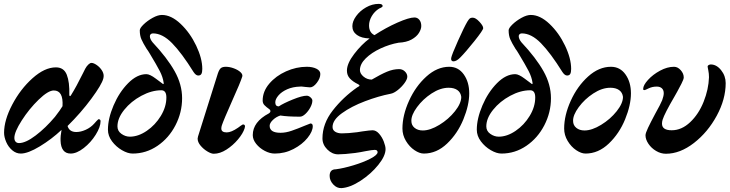

<svg xmlns="http://www.w3.org/2000/svg" viewBox="-20 -777 3758 989"><path d="M1 -93Q1 -158 43 -238Q85 -318 147.5 -374Q210 -430 268 -430Q309 -430 324 -392Q339 -354 337 -288Q337 -283 340 -282Q343 -281 346 -287Q373 -330 408 -401L419 -423Q426 -436 435 -444.5Q444 -453 451 -453Q462 -453 477.5 -442.5Q493 -432 503.5 -416.5Q514 -401 514 -386Q514 -380 512 -372Q504 -341 450.5 -268.5Q397 -196 328 -128Q337 -97 373 -97Q396 -97 421.5 -108.5Q447 -120 465 -140Q470 -146 478 -154.5Q486 -163 487 -163Q498 -163 498 -153Q498 -123 473 -83Q448 -43 411.5 -14.5Q375 14 344 14Q319 14 306 -3Q293 -20 292 -52Q291 -76 297 -108Q246 -60 185 -23Q124 14 87 14Q63 14 43 -3Q23 -20 12 -45.5Q1 -71 1 -93ZM263 -175Q291 -211 302 -230Q307 -311 257 -311Q228 -311 179 -263.5Q130 -216 92 -156.5Q54 -97 54 -67Q54 -54 60.5 -47Q67 -40 78 -40Q112 -40 163.5 -79Q215 -118 263 -175Z M536 -109Q536 -166 565 -234Q594 -302 640 -348.5Q686 -395 734 -395Q752 -395 782.5 -372Q813 -349 816 -347Q820 -343 822 -344Q824 -345 823 -351Q819 -380 803 -411Q787 -442 752 -500Q742 -517 735 -526Q717 -555 708.5 -574.5Q700 -594 700 -621Q700 -632 719.5 -651Q739 -670 766 -685Q793 -700 814 -700Q862 -700 910.5 -654Q959 -608 990.5 -542Q1022 -476 1022 -422Q1022 -405 1017.5 -396.5Q1013 -388 1001 -388Q989 -388 977 -406Q916 -504 866.5 -554.5Q817 -605 768 -605Q761 -605 756.5 -601Q752 -597 752 -591Q752 -576 766 -559Q841 -479 879.5 -410.5Q918 -342 918 -271Q918 -198 884 -132Q850 -66 791.5 -26Q733 14 663 14Q638 14 608 -3.5Q578 -21 557 -49Q536 -77 536 -109ZM837 -275Q837 -312 811 -312Q761 -312 708 -283.5Q655 -255 620 -211.5Q585 -168 585 -126Q585 -102 605.5 -87.5Q626 -73 649 -73Q692 -73 736 -103Q780 -133 808.5 -180Q837 -227 837 -275Z M998 -63Q998 -66 1000 -74L1102 -398Q1109 -419 1117.5 -426Q1126 -433 1143 -433Q1163 -433 1184.5 -425Q1206 -417 1218.5 -405.5Q1231 -394 1228 -383Q1218 -351 1176 -258Q1132 -159 1123 -132Q1120 -123 1120 -115Q1120 -95 1148 -95Q1171 -95 1206 -119Q1212 -124 1221 -130Q1230 -136 1231 -136Q1242 -136 1242 -126Q1242 -124 1240 -116Q1232 -90 1206 -59Q1180 -28 1146.5 -6.5Q1113 15 1081 15Q1068 15 1048 3Q1028 -9 1013 -27Q998 -45 998 -63Z M1282 -81Q1282 -149 1365 -193Q1373 -198 1373 -205Q1373 -210 1368 -214Q1351 -226 1342 -235.5Q1333 -245 1333 -259Q1333 -306 1367 -346Q1401 -386 1453.5 -409.5Q1506 -433 1560 -433Q1590 -433 1610 -423Q1630 -413 1630 -396Q1630 -374 1612 -350.5Q1594 -327 1577 -327Q1570 -327 1554 -329Q1550 -329 1540.5 -330.5Q1531 -332 1526 -331Q1488 -330 1459 -317Q1430 -304 1414 -285Q1398 -266 1398 -250Q1398 -229 1416 -229Q1440 -245 1488 -264.5Q1536 -284 1560 -284Q1570 -284 1579.5 -275.5Q1589 -267 1589 -259Q1589 -243 1578.5 -223.5Q1568 -204 1553 -190Q1538 -176 1525 -176Q1462 -176 1424 -182Q1402 -175 1385.5 -159Q1369 -143 1369 -129Q1369 -93 1425 -93Q1452 -93 1482.5 -103.5Q1513 -114 1551 -130Q1577 -141 1579 -141Q1591 -141 1591 -127Q1591 -100 1564 -66.5Q1537 -33 1492 -9.5Q1447 14 1395 14Q1370 14 1343.5 0Q1317 -14 1299.5 -36Q1282 -58 1282 -81Z M1678 129Q1678 95 1710 95Q1749 90 1800.5 74.5Q1852 59 1888.5 40Q1925 21 1925 7Q1925 -5 1910 -5Q1898 -5 1861 2Q1838 7 1809 11Q1753 18 1722 18Q1691 18 1666 -7Q1641 -32 1641 -64Q1641 -140 1694 -208Q1747 -276 1820 -327Q1822 -328 1827 -331Q1832 -334 1832 -336Q1832 -339 1825 -343Q1798 -356 1782.5 -372.5Q1767 -389 1767 -413Q1767 -450 1804.5 -499Q1842 -548 1884 -579Q1842 -580 1818.5 -597Q1795 -614 1795 -642Q1795 -667 1814.5 -694Q1834 -721 1865.5 -739Q1897 -757 1931 -757Q1951 -757 1951 -746Q1951 -743 1947.5 -740.5Q1944 -738 1940 -736Q1936 -734 1933 -733Q1909 -718 1895 -694Q1881 -670 1881 -646Q1881 -609 1909 -596Q1967 -634 2027 -660.5Q2087 -687 2115 -687Q2130 -687 2140 -675Q2150 -663 2150 -643Q2150 -627 2138 -607.5Q2126 -588 2100 -573.5Q2074 -559 2033 -557Q1987 -549 1940.5 -527.5Q1894 -506 1864 -476.5Q1834 -447 1834 -416Q1834 -398 1852.5 -382.5Q1871 -367 1895 -367Q1941 -394 1973 -407.5Q2005 -421 2036 -421Q2053 -421 2065.5 -409Q2078 -397 2078 -382Q2078 -369 2064 -349.5Q2050 -330 2029.5 -313.5Q2009 -297 1992 -294Q1930 -282 1860 -255.5Q1790 -229 1741.5 -194Q1693 -159 1693 -123Q1693 -107 1706.5 -98.5Q1720 -90 1741 -90Q1773 -90 1820 -96Q1836 -98 1845 -100Q1887 -106 1899 -106Q1917 -106 1932.5 -88.5Q1948 -71 1957 -47.5Q1966 -24 1966 -9Q1966 26 1928.5 72.5Q1891 119 1837.5 154Q1784 189 1739 192Q1715 193 1696.5 173Q1678 153 1678 129Z M2053 -115Q2053 -183 2087 -258Q2121 -333 2176.5 -383Q2232 -433 2294 -433Q2341 -433 2369 -393.5Q2397 -354 2397 -296Q2397 -236 2367 -162.5Q2337 -89 2283 -37.5Q2229 14 2163 14Q2141 14 2115 -3.5Q2089 -21 2071 -51Q2053 -81 2053 -115ZM2356 -278Q2353 -301 2336 -313Q2319 -325 2291 -325Q2248 -325 2203 -295.5Q2158 -266 2128 -225Q2098 -184 2099 -154Q2099 -132 2115.5 -118.5Q2132 -105 2158 -105Q2196 -105 2243.5 -134Q2291 -163 2323.5 -204Q2356 -245 2356 -278ZM2304 -478Q2307 -495 2339 -566.5Q2371 -638 2387 -665Q2395 -678 2400 -682Q2405 -686 2415 -686Q2430 -686 2449.5 -665Q2469 -644 2469 -632Q2469 -622 2423.5 -565Q2378 -508 2350 -480Q2331 -461 2316 -461Q2302 -461 2304 -478Z M2436 -109Q2436 -166 2465 -234Q2494 -302 2540 -348.5Q2586 -395 2634 -395Q2652 -395 2682.5 -372Q2713 -349 2716 -347Q2720 -343 2722 -344Q2724 -345 2723 -351Q2719 -380 2703 -411Q2687 -442 2652 -500Q2642 -517 2635 -526Q2617 -555 2608.5 -574.5Q2600 -594 2600 -621Q2600 -632 2619.5 -651Q2639 -670 2666 -685Q2693 -700 2714 -700Q2762 -700 2810.5 -654Q2859 -608 2890.5 -542Q2922 -476 2922 -422Q2922 -405 2917.5 -396.5Q2913 -388 2901 -388Q2889 -388 2877 -406Q2816 -504 2766.5 -554.5Q2717 -605 2668 -605Q2661 -605 2656.5 -601Q2652 -597 2652 -591Q2652 -576 2666 -559Q2741 -479 2779.5 -410.5Q2818 -342 2818 -271Q2818 -198 2784 -132Q2750 -66 2691.5 -26Q2633 14 2563 14Q2538 14 2508 -3.5Q2478 -21 2457 -49Q2436 -77 2436 -109ZM2737 -275Q2737 -312 2711 -312Q2661 -312 2608 -283.5Q2555 -255 2520 -211.5Q2485 -168 2485 -126Q2485 -102 2505.5 -87.5Q2526 -73 2549 -73Q2592 -73 2636 -103Q2680 -133 2708.5 -180Q2737 -227 2737 -275Z M2886 -115Q2886 -183 2920 -258Q2954 -333 3009.5 -383Q3065 -433 3127 -433Q3174 -433 3202 -393.5Q3230 -354 3230 -296Q3230 -236 3200 -162.5Q3170 -89 3116 -37.5Q3062 14 2996 14Q2974 14 2948 -3.5Q2922 -21 2904 -51Q2886 -81 2886 -115ZM3189 -278Q3186 -301 3169 -313Q3152 -325 3124 -325Q3081 -325 3036 -295.5Q2991 -266 2961 -225Q2931 -184 2932 -154Q2932 -132 2948.5 -118.5Q2965 -105 2991 -105Q3029 -105 3076.5 -134Q3124 -163 3156.5 -204Q3189 -245 3189 -278Z M3305 -80Q3305 -91 3318 -118.5Q3331 -146 3355 -191Q3383 -241 3391 -261Q3399 -283 3399 -297Q3399 -313 3389.5 -322Q3380 -331 3363 -331Q3340 -331 3321.5 -322Q3303 -313 3301 -313Q3296 -313 3294.5 -314Q3293 -315 3293 -319Q3293 -338 3318 -365.5Q3343 -393 3380 -413Q3417 -433 3452 -433Q3471 -433 3486.5 -415.5Q3502 -398 3502 -378Q3502 -369 3490 -345.5Q3478 -322 3468.5 -305Q3459 -288 3455 -281Q3403 -192 3393 -160Q3390 -150 3390 -140Q3390 -106 3440 -106Q3491 -106 3535 -147.5Q3579 -189 3604.5 -253Q3630 -317 3632 -379Q3632 -398 3628.5 -414.5Q3625 -431 3625 -436Q3626 -440 3631.5 -442.5Q3637 -445 3641 -445Q3671 -445 3694.5 -415.5Q3718 -386 3718 -349Q3718 -266 3672 -181Q3626 -96 3554.5 -40.5Q3483 15 3410 15Q3384 15 3359.5 0.5Q3335 -14 3320 -36.5Q3305 -59 3305 -80Z"/></svg>

Font: EB Garamond
Style: Bold Italic
Weight: 700
Italic angle: -17.2°
Designer: Georg Duffner and Octavio Pardo
Foundry: Georg Duffner
Version: Version 1.000